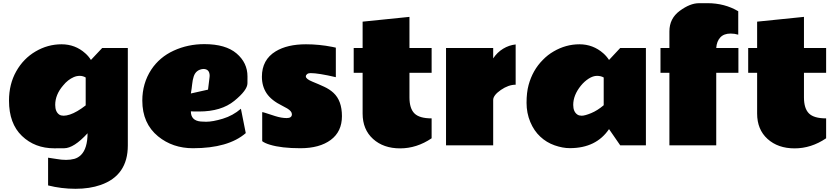

<svg xmlns="http://www.w3.org/2000/svg" viewBox="-20 -906 5201 1197"><path d="M279.8 250V77.1Q304.7 80.1 334.2 85.4Q363.8 90.8 391.6 90.8Q419.4 90.8 443.1 84.5Q466.8 78.1 485.4 59.6Q525.4 19.5 525.9 -75.2Q440.4 18.1 379.6 18.3Q318.8 18.6 318.4 18.6Q197.3 18.6 116.7 -58.6Q36.1 -135.7 36.1 -278.8Q36.1 -381.3 81.1 -461.2Q126 -541 201.9 -585.4Q277.8 -629.9 363.5 -629.9Q449.2 -629.9 511.7 -573.7Q532.2 -555.7 546.9 -532.2L617.2 -606.9H776.9V0Q776.9 0.5 776.9 1Q776.9 188 607.4 247.1Q539.1 271 450.9 271Q362.8 271 279.8 250ZM514.2 -422.9Q496.6 -433.1 477.3 -433.1Q458 -433.1 439.9 -425.3Q402.8 -409.2 373.5 -373Q324.2 -315.9 324.2 -252Q324.2 -209 349.6 -191.4Q360.4 -184.6 376.5 -184.6Q393.1 -184.6 416 -191.9Q459 -206.1 514.2 -249Z M1221.2 -210.9Q1221.2 -210.9 1194.3 -210.9Q1181.6 -210.9 1169.9 -211.9Q1169.9 -153.8 1231.9 -148.4Q1249 -147 1265.1 -147Q1306.6 -147 1369.4 -166Q1432.1 -185.1 1481.9 -228L1512.2 -76.2Q1403.3 18.1 1183.1 18.1Q1056.6 18.1 965.8 -55.7Q867.2 -136.2 867.2 -278.8Q867.2 -386.2 922.9 -471.7Q974.6 -549.8 1063 -590.3Q1151.4 -630.9 1253.9 -630.9Q1386.7 -630.9 1454.8 -572.8Q1522.9 -514.6 1522.9 -429.7Q1522.9 -429.7 1522.7 -386.7Q1522.5 -343.8 1440.9 -277.3Q1359.4 -210.9 1221.2 -210.9ZM1287.1 -433.1Q1287.1 -476.1 1247.1 -476.1Q1201.2 -471.7 1187.5 -428.7Q1180.7 -408.2 1178 -381.1Q1175.3 -354 1169.9 -323.2L1276.9 -347.2L1286.1 -421.9Z M2073.7 -424.8Q1965.3 -450.2 1916 -450.2Q1901.9 -450.2 1894.3 -443.8Q1886.7 -437.5 1886.7 -429.7Q1886.7 -413.6 1927 -397.2Q1967.3 -380.9 2001 -365.2Q2034.7 -349.6 2059.1 -327.1Q2111.8 -278.3 2111.8 -181.9Q2111.8 -85.4 2042 -33.7Q1972.2 18.1 1853 18.1Q1733.9 18.1 1662.6 -3.9Q1631.3 -13.2 1614.7 -25.9V-207Q1621.6 -206.5 1638.7 -200.7Q1655.8 -194.8 1695.3 -182.4Q1734.9 -169.9 1767.3 -169.9Q1799.8 -169.9 1799.8 -193.8Q1799.8 -212.4 1770.5 -230Q1757.3 -237.8 1740.7 -246.1Q1671.9 -279.8 1642.3 -324Q1612.8 -368.2 1612.8 -427.7Q1612.8 -533.7 1698.7 -585.9Q1771 -629.9 1887.7 -629.9Q1969.2 -629.9 2051.3 -613.8Q2068.8 -610.4 2073.7 -608.9Z M2670.9 -43.9Q2578.1 19 2474.4 19Q2370.6 19 2305.7 -39.8Q2240.7 -98.6 2240.7 -198.2V-452.1H2185.1V-606.9H2240.7V-771L2532.7 -800.8V-606.9H2670.9V-452.1H2532.7V-298.8Q2532.7 -230 2563.7 -199Q2594.7 -168 2670.9 -168Z M3194.8 -377.9Q3149.9 -377.9 3102.5 -345.2Q3055.2 -312.5 3054.7 -283.2V0H2760.7V-606.9H3054.7V-542Q3079.6 -579.6 3116.5 -602.1Q3153.3 -624.5 3194.8 -628.9Z M3348.1 -54.2Q3309.1 -90.3 3285.9 -145.8Q3262.7 -201.2 3262.7 -265.1Q3262.7 -329.1 3275.4 -376Q3300.8 -469.2 3364.3 -532.7Q3394.5 -564 3431.6 -585.4Q3507.8 -629.9 3592.5 -629.9Q3677.2 -629.9 3741.2 -573.7Q3761.7 -555.7 3776.9 -532.2L3846.7 -606.9H4006.8V0H3846.7L3776.9 -101.1Q3696.8 17.1 3534.2 17.6Q3533.2 17.6 3531.7 17.6Q3487.8 17.6 3437.5 0Q3387.2 -17.6 3348.1 -54.2ZM3743.7 -422.9Q3726.1 -433.1 3701.7 -433.1Q3677.2 -433.1 3650.1 -415.8Q3623 -398.4 3601.6 -372.1Q3553.7 -313 3553.7 -252Q3553.7 -209 3580.1 -191.4Q3590.8 -184.6 3606.4 -184.6Q3626.5 -184.6 3665.5 -200.7Q3704.6 -216.8 3743.7 -250Z M4582.5 -689.9Q4558.6 -696.8 4535.2 -696.8Q4492.7 -696.8 4470.5 -672.6Q4448.2 -648.4 4445.3 -606.9H4583.5V-452.1H4445.3V0H4153.3V-452.1H4097.7V-606.9H4153.3V-710Q4153.3 -791 4217.8 -838.4Q4282.2 -885.7 4336.2 -886Q4390.1 -886.2 4390.6 -886.2Q4497.6 -886.2 4582.5 -835.9Z M5130.4 -43.9Q5037.6 19 4933.8 19Q4830.1 19 4765.1 -39.8Q4700.2 -98.6 4700.2 -198.2V-452.1H4644.5V-606.9H4700.2V-771L4992.2 -800.8V-606.9H5130.4V-452.1H4992.2V-298.8Q4992.2 -230 5023.2 -199Q5054.2 -168 5130.4 -168Z"/></svg>

Font: Fz Rammetto One
Style: Regular
Weight: 400
Designer: Vernon Adams
Foundry: Vernon Adams
Version: Vit hóa bi c Thuy @ FontZin.Com